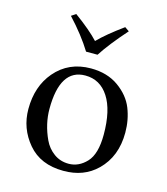

<svg xmlns="http://www.w3.org/2000/svg" viewBox="-101 -724 705 812"><g transform="rotate(15 252.0 -317.5)"><path d="M213.9 -502Q175.8 -564 112.8 -631.8L132.8 -645Q203.6 -593.3 238.8 -555.2Q276.9 -594.2 347.2 -645L366.2 -631.8Q299.3 -556.6 264.2 -502ZM41 -205.1Q41 -304.2 96.2 -369.1Q155.8 -439 252.9 -439Q324.7 -439 374.3 -403.6Q423.8 -368.2 443.4 -319.1Q462.9 -270 462.9 -213.9Q462.9 -109.4 397.9 -45.9Q340.8 10.3 251 9.8Q150.9 9.8 95.9 -55.2Q41 -120.1 41 -205.1ZM237.8 -403.8Q127 -403.8 127 -228Q127 -195.8 134.5 -162.8Q142.1 -129.9 157 -97.9Q171.9 -65.9 200 -45.4Q228 -24.9 265.1 -24.9Q309.1 -24.9 343 -61Q377 -97.2 377 -182.1Q377 -289.1 339.8 -346.4Q302.7 -403.8 237.8 -403.8Z"/></g></svg>

Font: Linux Libertine Capitals
Style: Small Caps
Weight: 400
Designer: Philipp H. Poll
Foundry: Philipp H. Poll
Version: Version 5.1.3